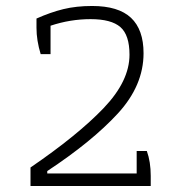

<svg xmlns="http://www.w3.org/2000/svg" viewBox="-20 -622 611 642"><path d="M82 -62Q240 -170 326.5 -260.5Q413 -351 413 -439Q413 -505 382.5 -531.5Q352 -558 283 -558Q215 -558 149 -536V-441H116Q102 -487 102 -529V-560Q149 -581 192 -591.5Q235 -602 288 -602Q376 -602 418 -562.5Q460 -523 460 -444Q460 -336 374 -242.5Q288 -149 138 -50V-42H437V-117H471Q484 -81 484 -34V0H82Z"/></svg>

Font: Athiti Light
Style: Regular
Weight: 300
Designer: CadsonDemak Team
Foundry: CadsonDemak
Version: Version 1.032